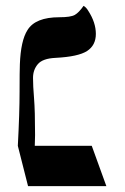

<svg xmlns="http://www.w3.org/2000/svg" viewBox="-20 -637 427 657"><path d="M48 -417Q47 -395 47 -323Q47 -251 41 -138L76 0H344L294 -138H99L100 -175Q100 -258 96.5 -300.5Q93 -343 93 -370.5Q93 -398 109.5 -417.5Q126 -437 170 -439Q248 -443 278 -462.5Q308 -482 308 -521Q308 -560 282 -600Q275 -612 266 -617Q250 -594 236 -586Q222 -578 183 -578Q101 -578 74 -534Q51 -498 48 -417Z"/></svg>

Font: Cardo
Style: Regular
Weight: 400
Designer: David J. Perry
Foundry: David J. Perry
Version: Version 1.0451